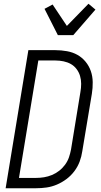

<svg xmlns="http://www.w3.org/2000/svg" viewBox="-20 -1002 540 1022"><path d="M10 0 131 -735H275Q306 -735 336.5 -729.5Q367 -724 392 -710Q417 -696 435.5 -673.5Q454 -651 463.5 -623.5Q473 -596 473.5 -565Q474 -534 469 -503L418 -197Q414 -169 404 -142Q394 -115 376 -91Q358 -67 334 -49Q310 -31 283 -19.5Q256 -8 228 -4Q200 0 172 0ZM172 -55Q193 -55 214.5 -58.5Q236 -62 256.5 -70.5Q277 -79 295 -93Q313 -107 326.5 -125.5Q340 -144 347 -164.5Q354 -185 358 -206L408 -512Q412 -534 412 -556Q412 -578 406 -598Q400 -618 387.5 -634.5Q375 -651 357.5 -661Q340 -671 318.5 -675.5Q297 -680 275 -680H184L81 -55ZM288 -815 217 -955 260 -978 336 -864 451 -982 488 -951 370 -815Z"/></svg>

Font: Iosevka Curly Light
Style: Italic
Weight: 300
Italic angle: -9°
Monospace: yes
Designer: Belleve Invis
Foundry: Belleve Invis
Version: Version 22.1.2; ttfautohint (v1.8.4)